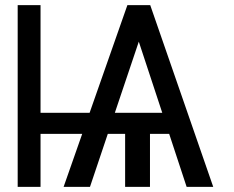

<svg xmlns="http://www.w3.org/2000/svg" viewBox="-20 -727 909 747"><path d="M137.7 -288.1H328.6L475.6 -707H564.5L809.6 0H706.1L638.2 -206.1H563.5V0H466.8V-206.1H399.4L330.1 0H227.5L299.8 -206.1H137.7V0H48.8V-707H137.7ZM611.3 -288.1 520 -564.9 426.8 -288.1Z"/></svg>

Font: Pretendard
Style: Regular
Weight: 400
Designer: Base glyphs from Inter by Rasmus Andersson; Hangeul glyphs from Noto Sans CJK(Source Han Sans) by Jang Soo-young and Kan
Foundry: Kil Hyung-jin
Version: Version 1.309